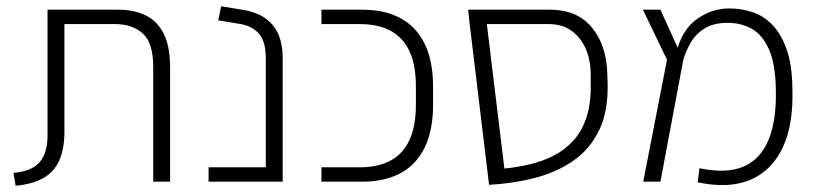

<svg xmlns="http://www.w3.org/2000/svg" viewBox="-20 -581 2608 614"><path d="M30 13 23 -28Q65 -32 88.5 -47Q112 -62 122.5 -89Q133 -116 132 -154V-550H358Q408 -550 445.5 -532Q483 -514 503.5 -473.5Q524 -433 524 -365V0H470V-366Q470 -444 436.5 -474Q403 -504 348 -504H186V-159Q186 -106 170 -69Q154 -32 119.5 -12Q85 8 30 13Z M647 0V-46H830V-394Q830 -449 807.5 -474Q785 -499 744 -505L678 -516L687 -561L760 -549Q820 -539 852 -501Q884 -463 884 -395V0Z M1008 0V-46H1131Q1190 -46 1230 -68Q1270 -90 1290 -134.5Q1310 -179 1310 -246V-305Q1310 -372 1290 -416Q1270 -460 1230 -482Q1190 -504 1131 -504H1008V-550H1139Q1210 -550 1260.5 -523Q1311 -496 1338 -441Q1365 -386 1365 -303V-247Q1365 -164 1338 -109Q1311 -54 1260.5 -27Q1210 0 1139 0Z M1544 10 1482 -504 1533 -536 1593 -42Q1633 -46 1674 -55.5Q1715 -65 1751 -83.5Q1787 -102 1814.5 -132.5Q1842 -163 1856.5 -209Q1871 -255 1869 -319V-342Q1869 -388 1853.5 -424Q1838 -460 1808.5 -482Q1779 -504 1734 -504H1482L1477 -550H1739Q1825 -550 1872 -494Q1919 -438 1922 -348L1923 -319Q1926 -227 1896.5 -165.5Q1867 -104 1813.5 -67Q1760 -30 1690.5 -12Q1621 6 1544 10Z M2211 2 2217 -43Q2302 -25 2357 -48Q2412 -71 2438 -134.5Q2464 -198 2461 -299Q2459 -380 2438 -425.5Q2417 -471 2383 -489.5Q2349 -508 2307 -508Q2261 -508 2231.5 -489Q2202 -470 2185.5 -439Q2169 -408 2161 -374L2142 -410Q2160 -485 2208 -519.5Q2256 -554 2312 -554Q2351 -554 2387 -542Q2423 -530 2451 -500.5Q2479 -471 2496 -422Q2513 -373 2514 -299Q2518 -182 2482.5 -108Q2447 -34 2378.5 -5.5Q2310 23 2211 2ZM2037 0 2113 -390 2036 -550H2092L2165 -389L2092 0Z"/></svg>

Font: Assistant ExtraLight Light
Style: Regular
Weight: 300
Version: Version 3.000